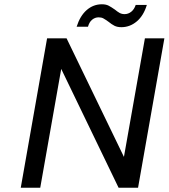

<svg xmlns="http://www.w3.org/2000/svg" viewBox="-20 -877 788 897"><path d="M338 -752Q354 -803 385 -830Q416 -857 456 -857Q475 -857 487.5 -850.5Q500 -844 517 -832Q529 -822 539 -816.5Q549 -811 562 -811Q579 -811 593 -822Q607 -833 614 -854H666Q651 -804 619 -777Q587 -750 547 -750Q528 -750 515 -756.5Q502 -763 486 -776Q472 -786 463 -791Q454 -796 441 -796Q424 -796 410.5 -785Q397 -774 391 -752ZM625 0H534L266 -555L168 0H77L200 -698H291L559 -144L657 -698H748Z"/></svg>

Font: Fz Poppins
Style: Italic
Weight: 400
Italic angle: -10°
Designer: Ninad Kale (Devanagari), Jonny Pinhorn (Latin)
Foundry: Indian Type Foundry
Version: Vit hóa bi Vntype.Com & FontZin.Com